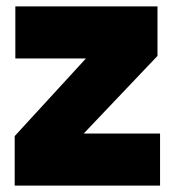

<svg xmlns="http://www.w3.org/2000/svg" viewBox="-20 -581 547 601"><path d="M473 -406 242 -163H481V0H26V-155L249 -398H28V-561H473Z"/></svg>

Font: SVN-Poppins ExtraBold
Style: Regular
Weight: 800
Designer: Ninad Kale (Devanagari), Jonny Pinhorn (Latin)
Foundry: Indian Type Foundry
Version: Version 3.002 2017; ttfautohint (v1.8.3)